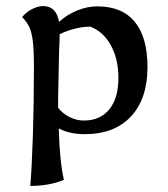

<svg xmlns="http://www.w3.org/2000/svg" viewBox="-20 -434 554 634"><path d="M92 -213Q92 -268 88.5 -297Q85 -326 77.5 -343Q70 -360 53 -378Q69 -396 88 -405Q107 -414 122 -414Q166 -414 175 -362Q202 -386 235 -399.5Q268 -413 301 -413Q383 -413 425 -362Q467 -311 467 -212Q467 -108 412.5 -49.5Q358 9 260 9Q209 9 174 -10Q177 99 191 160Q142 180 80 180Q85 122 88.5 15Q92 -92 92 -213ZM371 -177Q371 -239 346 -284.5Q321 -330 278 -346Q253 -346 226 -339Q199 -332 177 -321Q177 -304 175 -262Q172 -133 172 -112V-78Q188 -58 210.5 -47Q233 -36 257 -36Q311 -36 341 -73Q371 -110 371 -177Z"/></svg>

Font: Mirza
Style: Regular
Weight: 400
Designer: Arabic design by Kourosh Beigpour, Latin design by Eduardo Tunni, engineering by Lasse Fister
Version: Version 1.0010g